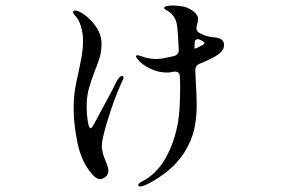

<svg xmlns="http://www.w3.org/2000/svg" viewBox="-20 -633 1040 696"><path d="M792 -472V-468Q792 -452 773 -437Q755 -423 704 -402Q687 -395 688 -377L690 -332Q693 -284 693 -254Q693 -202 683.5 -162Q674 -122 648 -80Q619 -36 577.5 -5Q536 26 502 40Q492 43 489 43Q481 43 481 38Q481 33 491 27Q546 0 579.5 -58.5Q613 -117 626 -194Q633 -240 633 -314Q633 -341 632 -354Q632 -376 609 -373Q596 -370 585 -370Q554 -370 524 -384.5Q494 -399 479 -418Q473 -426 473 -428Q473 -433 479 -433Q480 -433 490 -430Q518 -419 548 -419Q565 -419 611 -430Q629 -435 628 -454Q625 -521 621 -545Q618 -563 607.5 -576Q597 -589 587 -594Q575 -600 575 -604Q575 -609 585 -611Q595 -613 604 -613Q628 -613 650 -608Q669 -602 683.5 -590Q698 -578 698 -564Q698 -557 694 -541L693 -538Q692 -536 692 -531Q692 -518 706 -512Q721 -504 735 -501Q742 -499 753.5 -498Q765 -497 773 -494.5Q781 -492 786 -487Q792 -480 792 -472ZM428 -352Q428 -348 419 -330Q392 -269 370.5 -198.5Q349 -128 349 -104Q349 -81 363 -49Q373 -25 373 -14Q373 -1 363 7.5Q353 16 343 16Q327 16 310 -6Q275 -48 261 -115Q247 -182 247 -239Q247 -277 251.5 -306Q256 -335 266 -378Q273 -411 277 -435Q281 -459 281 -485Q281 -512 273.5 -537.5Q266 -563 251 -578Q245 -585 245 -589Q245 -595 252 -595Q258 -595 267 -591Q299 -575 323.5 -542.5Q348 -510 348 -475Q348 -449 342 -427Q336 -405 323 -374Q309 -338 301.5 -309.5Q294 -281 294 -244Q294 -221 298 -194.5Q302 -168 309 -168Q312 -168 320 -182Q391 -312 402 -337Q414 -358 422 -358Q424 -358 426 -356Q428 -354 428 -352ZM721 -477Q721 -481 714 -484L711 -486Q703 -491 697 -491Q686 -491 686 -479Q685 -472 685 -457Q685 -456 693 -459Q701 -462 710 -468H711Q721 -473 721 -477Z"/></svg>

Font: Shippori Mincho B1 Medium
Style: Regular
Weight: 500
Designer: FONTDASU
Foundry: FONTDASU / Google Inc. / but / Adobe
Version: Version 3.110; ttfautohint (v1.8.3)